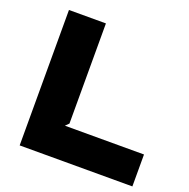

<svg xmlns="http://www.w3.org/2000/svg" viewBox="-141 -944 1060 1079"><g transform="rotate(20 389.5 -405.0)"><path d="M764 0H90V-810H311V-211L291 -191H764Z"/></g></svg>

Font: TypoPRO Sinkin Sans
Style: 900 X Black
Weight: 950
Designer: Keith Bates
Foundry: K-Type
Version: Sinkin Sans (version 1.0)  by Keith Bates   •   © 2014   www